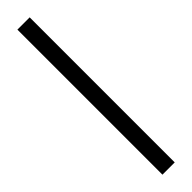

<svg xmlns="http://www.w3.org/2000/svg" viewBox="-309 -664 822 822"><g transform="rotate(-45 102.0 -253.0)"><path d="M65 186.3V-691.9H139.3V186.3Z"/></g></svg>

Font: Playfair 5pt SemiExpanded Light
Style: Regular
Weight: 300
Width: 6
Designer: Claus Eggers Sørensen
Foundry: Claus Eggers Sørensen
Version: Version 2.203